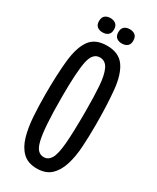

<svg xmlns="http://www.w3.org/2000/svg" viewBox="-205 -853 754 922"><g transform="rotate(30 172.0 -391.5)"><path d="M172 10Q122 10 93.5 -17.5Q65 -45 51.5 -91.5Q38 -138 34 -197Q30 -256 30 -319Q30 -431 38.5 -509.5Q47 -588 76.5 -629Q106 -670 171 -670Q236 -670 266.5 -627.5Q297 -585 305 -504Q313 -423 313 -309Q313 -249 309.5 -192Q306 -135 292 -89.5Q278 -44 249.5 -17Q221 10 172 10ZM173 -54Q198 -54 212.5 -78Q227 -102 232.5 -165Q238 -228 238 -347Q238 -425 234 -483Q230 -541 215 -572.5Q200 -604 169 -604Q129 -604 117 -545.5Q105 -487 105 -351Q105 -259 109 -201Q113 -143 121 -111Q129 -79 142 -66.5Q155 -54 173 -54ZM225 -714Q207 -714 195.5 -723.5Q184 -733 184 -753Q184 -774 195.5 -783.5Q207 -793 225 -793Q244 -793 255.5 -783.5Q267 -774 267 -753Q267 -733 255.5 -723.5Q244 -714 225 -714ZM118 -714Q100 -714 88.5 -723.5Q77 -733 77 -753Q77 -774 88.5 -783.5Q100 -793 118 -793Q136 -793 148 -783.5Q160 -774 160 -753Q160 -733 148.5 -723.5Q137 -714 118 -714Z"/></g></svg>

Font: Bricolage Grotesque 48pt Condensed Light
Style: Regular
Weight: 300
Width: 3
Designer: Mathieu Triay
Foundry: Atelier Triay
Version: Version 1.000; ttfautohint (v1.8.4.7-5d5b);gftools[0.9.32]